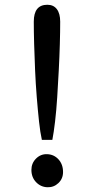

<svg xmlns="http://www.w3.org/2000/svg" viewBox="-20 -780 357 807"><path d="M122 -689Q122 -760 179 -760Q205 -760 219 -741.5Q233 -723 233 -689Q233 -648 231.5 -595Q230 -542 227 -484.5Q224 -427 220.5 -371.5Q217 -316 211.5 -269.5Q206 -223 200 -192H156Q149 -223 144 -269.5Q139 -316 134.5 -371.5Q130 -427 127.5 -484.5Q125 -542 123.5 -595Q122 -648 122 -689ZM245 -57Q245 -29 225.5 -10.5Q206 8 179 7Q151 6 131.5 -14.5Q112 -35 112 -66Q112 -94 131.5 -113.5Q151 -133 178 -132Q207 -131 226 -110Q245 -89 245 -57Z"/></svg>

Font: Girassol
Style: Regular
Weight: 400
Width: 3
Designer: Liam Spradlin
Version: Version 1.004